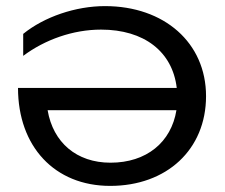

<svg xmlns="http://www.w3.org/2000/svg" viewBox="-20 -596 736 629"><path d="M324 -576C228 -576 125 -541 56 -485V-413C127 -466 219 -499 311 -499C452 -499 545 -427 559 -308H39C39 -116 159 13 341 13C526 13 655 -106 655 -281C655 -456 518 -576 324 -576ZM342 -63C231 -63 154 -129 136 -235H558C541 -130 460 -63 342 -63Z"/></svg>

Font: Bounded Light
Style: Regular
Weight: 300
Designer: Vlad Churkin
Version: Version 3.0